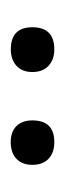

<svg xmlns="http://www.w3.org/2000/svg" viewBox="100 -700 122 362"><g transform="rotate(-90 161.0 -519.0)"><path d="M74.2 -477.6Q54 -477.6 42.6 -488.5Q31.2 -499.4 31.2 -519Q31.2 -538.2 42.6 -549Q54 -559.8 74.2 -559.8Q93.5 -559.8 104.3 -549Q115 -538.2 115 -519Q115 -477.6 74.2 -477.6ZM249 -477.6Q229.6 -477.6 217.9 -488.5Q206.2 -499.4 206.2 -519Q206.2 -538.2 217.9 -548.9Q229.6 -559.6 249 -559.6Q290.6 -559.6 290.6 -519Q290.6 -477.6 249 -477.6Z"/></g></svg>

Font: Cormorant Light
Style: Regular
Weight: 300
Designer: Christian Thalmann (Catharsis Fonts)
Foundry: Catharsis Fonts
Version: Version 4.000